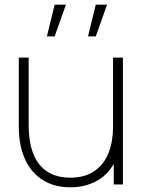

<svg xmlns="http://www.w3.org/2000/svg" viewBox="-20 -785 613 817"><path d="M60 -246V-540H102V-254Q102 -178 122.8 -128Q143.5 -78 183 -53.5Q222.5 -29 279 -29Q342 -29 382.8 -57.8Q423.5 -86.5 442.2 -135.2Q461 -184 461 -245L500 -246Q500 -157.5 470.5 -99.5Q441 -41.5 391.2 -14.8Q341.5 12 279 12Q211 12 161.8 -19Q112.5 -50 86.2 -108.2Q60 -166.5 60 -246ZM464 -110H461V-540H503V0H464ZM354.5 -630H387.5L435.5 -765H387.5ZM179.5 -630H212.5L260.5 -765H212.5Z"/></svg>

Font: Tap Sans
Style: Regular
Weight: 400
Designer: Tap Payments
Foundry: Tap Payments
Version: Version 1.001;Glyphs 3.1.2 (3151)